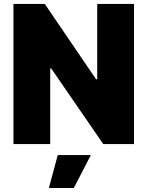

<svg xmlns="http://www.w3.org/2000/svg" viewBox="-20 -727 744 969"><path d="M656.2 -707H470.7V-327.1H464.8L206.1 -707H47.9V0H233.4V-381.8H238.3L501 0H656.2ZM226.6 221.7H352.5L438.5 55.7H271.5Z"/></svg>

Font: Pretendard Black
Style: Regular
Weight: 900
Designer: Base glyphs from Inter by Rasmus Andersson; Hangeul glyphs from Noto Sans CJK(Source Han Sans) by Jang Soo-young and Kan
Foundry: Kil Hyung-jin
Version: Version 1.309;Glyphs 3.2 (3225)